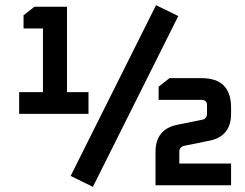

<svg xmlns="http://www.w3.org/2000/svg" viewBox="-20 -716 948 742"><path d="M54 -276V-360H146V-606H71V-657L113 -690H239V-360H322V-276ZM253 -36 583 -696 669 -654 339 6ZM581 0V-129Q581 -217 666 -234L760 -253Q780 -256 780 -278V-309Q780 -330 759 -330H593V-381L635 -414H759Q873 -414 873 -300V-277Q873 -188 788 -172L694 -153Q673 -149 673 -129V-84H873V0Z"/></svg>

Font: Oxanium ExtraLight SemiBold
Style: Regular
Weight: 600
Version: Version 2.000